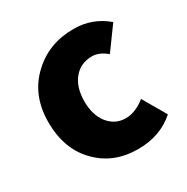

<svg xmlns="http://www.w3.org/2000/svg" viewBox="-141 -705 818 840"><g transform="rotate(-30 268.5 -284.5)"><path d="M323 14Q200 14 122 -65Q40 -146 40 -284Q40 -421 130 -504Q214 -583 339 -583Q434 -583 505 -522L422 -408Q385 -439 349 -439Q291 -439 256.5 -397Q222 -355 222 -284Q222 -214 256 -172Q290 -130 343 -130Q392 -130 442 -170L510 -53Q435 14 323 14Z"/></g></svg>

Font: GenSekiGothic TW H
Style: Regular
Weight: 900
Version: Version 1.501;PS 1;hotconv 16.6.51;makeotf.lib2.5.65220